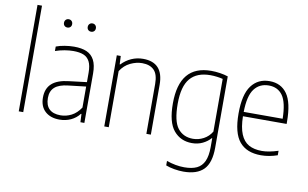

<svg xmlns="http://www.w3.org/2000/svg" viewBox="-97 -1006 2303 1435"><g transform="rotate(10 1054.0 -289.0)"><path d="M78.5 0V-808H112.5V0Z M576.5 -375V0H546.5L543.5 -62.5H539.5Q513.5 -28.5 474 -10.2Q434.5 8 388 8Q319.5 8 279 -29Q238.5 -66 238.5 -133.5Q238.5 -202 280.5 -240Q322.5 -278 410.5 -287.5L542.5 -303.5V-375.5Q542.5 -429.5 526.5 -460Q510.5 -490.5 480.2 -502.8Q450 -515 402.5 -515Q372 -515 336.5 -509Q301 -503 266.5 -491V-525Q295 -536 332 -542Q369 -548 403 -548Q460.5 -548 498.5 -531.5Q536.5 -515 556.5 -477Q576.5 -439 576.5 -375ZM542.5 -110.5V-270L409.5 -254.5Q340 -247 307.8 -218.2Q275.5 -189.5 275.5 -137Q275.5 -81 304.8 -53Q334 -25 390.5 -25Q433 -25 472.8 -45.2Q512.5 -65.5 542.5 -110.5ZM296.5 -711Q296.5 -725 305.2 -734Q314 -743 327.5 -743Q341 -743 349.8 -734Q358.5 -725 358.5 -711Q358.5 -697 349.8 -688.5Q341 -680 327.5 -680Q314 -680 305.2 -688.5Q296.5 -697 296.5 -711ZM476.5 -711Q476.5 -725 485.2 -734Q494 -743 507.5 -743Q521 -743 529.8 -734Q538.5 -725 538.5 -711Q538.5 -697 529.8 -688.5Q521 -680 507.5 -680Q494 -680 485.2 -688.5Q476.5 -697 476.5 -711Z M727.5 -540H757.5L760.5 -477H764.5Q796.5 -511 838 -529.5Q879.5 -548 926.5 -548Q1081 -548 1081 -378.5V0H1047V-378Q1047 -451.5 1015.5 -483.2Q984 -515 925 -515Q881 -515 836 -493.5Q791 -472 761.5 -426V0H727.5Z M1234 206.5V172.5Q1304 197 1368.5 197Q1426.5 197 1463.5 179.5Q1500.5 162 1519 121.8Q1537.5 81.5 1537.5 14.5V-53.5H1534.5Q1510.5 -26 1474.2 -8.5Q1438 9 1393.5 9Q1307.5 9 1255 -53.5Q1202.5 -116 1202.5 -259Q1202.5 -548 1443.5 -548Q1475.5 -548 1510.2 -542.8Q1545 -537.5 1571.5 -528.5V12.5Q1571.5 128 1521 179Q1470.5 230 1368 230Q1335.5 230 1298.8 223.8Q1262 217.5 1234 206.5ZM1537.5 -103.5V-503.5Q1518 -508.5 1492.2 -511.8Q1466.5 -515 1442.5 -515Q1341 -515 1289.8 -455Q1238.5 -395 1238.5 -263Q1238.5 -130 1280.2 -77Q1322 -24 1395.5 -24Q1437.5 -24 1476 -44.5Q1514.5 -65 1537.5 -103.5Z M2066.5 -255H1735Q1736.5 -170.5 1757.8 -119.5Q1779 -68.5 1819 -46.2Q1859 -24 1919 -24Q1971 -24 2042 -47V-13Q1979 9 1917 9Q1808.5 9 1753.8 -56.5Q1699 -122 1699 -270Q1699 -414.5 1749 -481.2Q1799 -548 1886.5 -548Q1973.5 -548 2020 -482.2Q2066.5 -416.5 2066.5 -270ZM1735 -288H2030.5Q2028.5 -411 1991.8 -463Q1955 -515 1886.5 -515Q1816.5 -515 1776.8 -462.8Q1737 -410.5 1735 -288Z"/></g></svg>

Font: Encode Sans Semi Condensed Thin
Style: Regular
Weight: 250
Width: 4
Designer: Multiple Designers
Foundry: Impallari Type
Version: Version 2.000